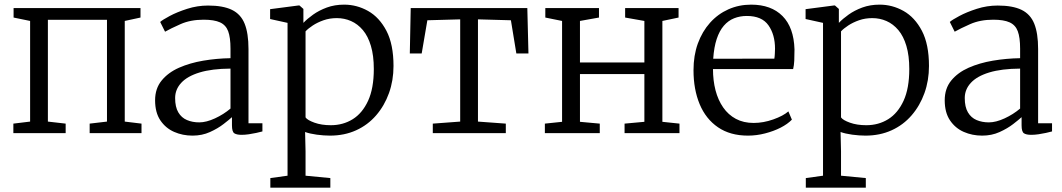

<svg xmlns="http://www.w3.org/2000/svg" viewBox="-20 -588 4689 848"><path d="M39 0V-42L113 -51V-495.5L40 -510.5V-552.5H600.5V-510.5L531 -495.5V-51L605 -42V0H376V-42L452.5 -51V-500.5H191.5V-51L270 -42V0Z M830.5 11Q786.5 11 749 -5.5Q711.5 -22 688.2 -56.5Q665 -91 665 -145Q665 -197 693.8 -232.2Q722.5 -267.5 770.5 -288.8Q818.5 -310 877.5 -320Q936.5 -330 998 -331V-373.5Q998 -422.5 987.8 -450Q977.5 -477.5 951.8 -489.2Q926 -501 879.5 -501Q821.5 -501 777.5 -481.5Q733.5 -462 709 -448L687.5 -491Q697 -500 729.2 -517.2Q761.5 -534.5 806.5 -549Q851.5 -563.5 899 -563.5Q965 -563.5 1004.2 -544.5Q1043.5 -525.5 1060.5 -483.2Q1077.5 -441 1077.5 -371.5V-43.5H1139V-7.5Q1128 -4.5 1112.2 -1Q1096.5 2.5 1079.2 5Q1062 7.5 1047 7.5Q1025.5 7.5 1015 0.8Q1004.5 -6 1004.5 -34.5V-70.5Q992.5 -59.5 967.2 -40Q942 -20.5 907.2 -4.8Q872.5 11 830.5 11ZM860 -47.5Q891 -47.5 929.5 -65.2Q968 -83 998 -108.5V-285Q916 -284.5 861.8 -268Q807.5 -251.5 780.5 -222.2Q753.5 -193 753.5 -155Q753.5 -115.5 767.5 -91.8Q781.5 -68 805.8 -57.8Q830 -47.5 860 -47.5Z M1174 241V198.5L1250 188V-487L1173 -504V-547.5L1299.5 -564H1302.5L1320 -548.5V-487Q1337 -505 1363 -523.5Q1389 -542 1423.5 -554.8Q1458 -567.5 1500 -567.5Q1556 -567.5 1605.8 -539.5Q1655.5 -511.5 1686.8 -451.8Q1718 -392 1718 -296.5Q1718 -232.5 1698 -176.8Q1678 -121 1641.2 -78.5Q1604.5 -36 1552.8 -12.5Q1501 11 1437.5 11Q1410 11 1379 6.8Q1348 2.5 1327.5 -5L1329.5 80V188L1439 198.5V241ZM1441 -35Q1495 -35 1537.8 -61.5Q1580.5 -88 1605.8 -143Q1631 -198 1631 -283Q1631 -342.5 1618.2 -385.2Q1605.5 -428 1582.8 -455Q1560 -482 1530.5 -495Q1501 -508 1467.5 -508Q1436 -508 1409 -498.5Q1382 -489 1361.5 -475.5Q1341 -462 1329.5 -449.5V-69.5Q1337.5 -57.5 1368.8 -46.2Q1400 -35 1441 -35Z M1891.5 0V-42L2012.5 -51V-502.5L1867.5 -498.5L1842.5 -352H1790L1794 -552.5H2309L2314 -352H2260.5L2236.5 -498.5L2091 -502.5V-51L2214 -42V0Z M2386.5 0V-42L2462.5 -50V-495.5L2388.5 -510.5V-552.5H2625.5V-510.5L2541.5 -495.5V-312H2826V-495.5L2741 -510.5V-552.5H2977V-510.5L2905.5 -495.5V-50L2981 -42V0H2738.5V-42L2826 -50V-261H2541.5V-50L2629 -42V0Z M3283.5 11Q3205 11 3151.2 -25.8Q3097.5 -62.5 3070.2 -127.8Q3043 -193 3043 -278Q3043 -343 3062.2 -396Q3081.5 -449 3116 -487.5Q3150.5 -526 3197 -546.8Q3243.5 -567.5 3297.5 -567.5Q3386 -567.5 3436 -517.2Q3486 -467 3489 -370Q3489 -341.5 3488 -320.2Q3487 -299 3483 -283H3129Q3129 -232.5 3140.2 -189.2Q3151.5 -146 3174 -113.5Q3196.5 -81 3230.2 -63Q3264 -45 3308.5 -45Q3351.5 -45 3395.2 -60.5Q3439 -76 3462 -96L3477.5 -59.5Q3458.5 -40 3427.8 -24.2Q3397 -8.5 3359.2 1.2Q3321.5 11 3283.5 11ZM3130 -328.5 3400 -329Q3401.5 -337 3402.2 -350.5Q3403 -364 3403 -373Q3403 -435 3374 -476.2Q3345 -517.5 3278.5 -517.5Q3248 -517.5 3222.2 -507.2Q3196.5 -497 3177 -474.5Q3157.5 -452 3145.5 -416Q3133.5 -380 3130 -328.5Z M3539 241V198.5L3615 188V-487L3538 -504V-547.5L3664.5 -564H3667.5L3685 -548.5V-487Q3702 -505 3728 -523.5Q3754 -542 3788.5 -554.8Q3823 -567.5 3865 -567.5Q3921 -567.5 3970.8 -539.5Q4020.5 -511.5 4051.8 -451.8Q4083 -392 4083 -296.5Q4083 -232.5 4063 -176.8Q4043 -121 4006.2 -78.5Q3969.5 -36 3917.8 -12.5Q3866 11 3802.5 11Q3775 11 3744 6.8Q3713 2.5 3692.5 -5L3694.5 80V188L3804 198.5V241ZM3806 -35Q3860 -35 3902.8 -61.5Q3945.5 -88 3970.8 -143Q3996 -198 3996 -283Q3996 -342.5 3983.2 -385.2Q3970.5 -428 3947.8 -455Q3925 -482 3895.5 -495Q3866 -508 3832.5 -508Q3801 -508 3774 -498.5Q3747 -489 3726.5 -475.5Q3706 -462 3694.5 -449.5V-69.5Q3702.5 -57.5 3733.8 -46.2Q3765 -35 3806 -35Z M4318 11Q4274 11 4236.5 -5.5Q4199 -22 4175.8 -56.5Q4152.5 -91 4152.5 -145Q4152.5 -197 4181.2 -232.2Q4210 -267.5 4258 -288.8Q4306 -310 4365 -320Q4424 -330 4485.5 -331V-373.5Q4485.5 -422.5 4475.2 -450Q4465 -477.5 4439.2 -489.2Q4413.5 -501 4367 -501Q4309 -501 4265 -481.5Q4221 -462 4196.5 -448L4175 -491Q4184.5 -500 4216.8 -517.2Q4249 -534.5 4294 -549Q4339 -563.5 4386.5 -563.5Q4452.5 -563.5 4491.8 -544.5Q4531 -525.5 4548 -483.2Q4565 -441 4565 -371.5V-43.5H4626.5V-7.5Q4615.5 -4.5 4599.8 -1Q4584 2.5 4566.8 5Q4549.5 7.5 4534.5 7.5Q4513 7.5 4502.5 0.8Q4492 -6 4492 -34.5V-70.5Q4480 -59.5 4454.8 -40Q4429.5 -20.5 4394.8 -4.8Q4360 11 4318 11ZM4347.5 -47.5Q4378.5 -47.5 4417 -65.2Q4455.5 -83 4485.5 -108.5V-285Q4403.5 -284.5 4349.2 -268Q4295 -251.5 4268 -222.2Q4241 -193 4241 -155Q4241 -115.5 4255 -91.8Q4269 -68 4293.2 -57.8Q4317.5 -47.5 4347.5 -47.5Z"/></svg>

Font: Merriweather 24pt Light
Style: Regular
Weight: 300
Designer: Eben Sorkin
Foundry: Eben Sorkin
Version: Version 2.100